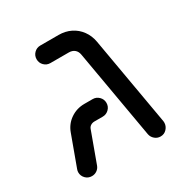

<svg xmlns="http://www.w3.org/2000/svg" viewBox="-129 -619 689 723"><g transform="rotate(-30 215.5 -257.5)"><path d="M327.4 -26.7 260.4 -411.5Q257.8 -426.3 248.1 -434.3Q238.5 -442.2 223.3 -442.2H143.7Q127.8 -442.2 116.7 -453.3Q105.6 -464.4 105.6 -480.4Q105.6 -496.3 116.7 -507.4Q127.8 -518.5 143.7 -518.5H223.3Q251.9 -518.5 275.6 -506.9Q299.3 -495.2 315 -473.7Q330.7 -452.2 335.6 -424.4L402.6 -40Q403 -38.1 403 -34.1Q403 -18.9 392.2 -7Q381.5 4.8 365.2 4.8Q351.1 4.8 340.6 -4.3Q330 -13.3 327.4 -26.7ZM28.5 -33Q28.5 -40 31.1 -46.3L79.3 -177.8Q90.7 -208.9 117.4 -227Q144.1 -245.2 177.4 -245.2H213.3Q228.9 -245.2 240.2 -234.1Q251.5 -223 251.5 -207Q251.5 -191.1 240.2 -180Q228.9 -168.9 213.3 -168.9H177.4Q168.1 -168.9 160.9 -164.4Q153.7 -160 150.7 -151.5L102.6 -20Q98.5 -8.9 88.7 -2Q78.9 4.8 66.7 4.8Q50.4 4.8 39.4 -6.5Q28.5 -17.8 28.5 -33Z"/></g></svg>

Font: 26F Galaxy Hebrew
Style: Bold
Weight: 700
Designer: C₂₉H₂₅N₃O₅
Version: Version 1.000